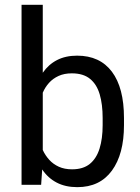

<svg xmlns="http://www.w3.org/2000/svg" viewBox="-20 -770 585 800"><path d="M301.3 -538.1Q396 -538.1 446.3 -471.2Q496.6 -404.3 496.6 -278.3V-248.5Q496.6 -127.9 446.3 -59.1Q396 9.8 302.2 9.8Q252.4 9.8 216.1 -9.3Q179.7 -28.3 155.8 -64L151.4 0H69.8V-750H158.2V-466.8Q182.1 -501.5 217.8 -519.8Q253.4 -538.1 301.3 -538.1ZM407.7 -248.5V-278.3Q407.7 -335 395.5 -376.7Q383.3 -418.5 355.2 -441.4Q327.1 -464.4 279.3 -464.4Q247.6 -464.4 224.1 -453.6Q200.7 -442.9 184.3 -424.8Q168 -406.7 158.2 -383.8V-145Q168.5 -122.6 185.1 -104.2Q201.7 -85.9 225.3 -75.2Q249 -64.5 280.3 -64.5Q326.2 -64.5 354 -86.9Q381.8 -109.4 394.8 -150.9Q407.7 -192.4 407.7 -248.5Z"/></svg>

Font: Robert Sans Medium
Style: Regular
Weight: 500
Designer: Christian Robertson (extended by Adam Twardoch)
Foundry: Google
Version: Version 12.135;April 2, 2019;FontCreator 11.5.0.2425 64-bit;